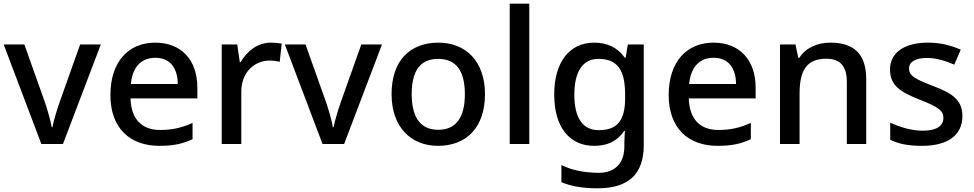

<svg xmlns="http://www.w3.org/2000/svg" viewBox="-20 -780 5276 1040"><path d="M204 0H321L526 -539H414L302 -224C288 -183 270 -125 264 -91H260C255 -124 238 -182 224 -224L112 -539H0Z M821 -549C676 -549 578 -446 578 -265C578 -84 686 10 843 10C919 10 969 -1 1023 -26V-114C966 -89 916 -76 847 -76C747 -76 690 -136 687 -247H1049V-305C1049 -455 962 -549 821 -549ZM821 -467C904 -467 942 -409 943 -325H689C697 -416 745 -467 821 -467Z M1447 -549C1373 -549 1317 -501 1283 -443H1279L1265 -539H1181V0H1287V-284C1287 -390 1360 -452 1441 -452C1458 -452 1480 -449 1495 -445L1506 -544C1490 -547 1466 -549 1447 -549Z M1727 0H1844L2049 -539H1937L1825 -224C1811 -183 1793 -125 1787 -91H1783C1778 -124 1761 -182 1747 -224L1635 -539H1523Z M2607 -270C2607 -449 2502 -549 2355 -549C2198 -549 2101 -449 2101 -270C2101 -91 2207 10 2352 10C2508 10 2607 -91 2607 -270ZM2210 -270C2210 -392 2253 -461 2353 -461C2454 -461 2498 -392 2498 -270C2498 -149 2454 -77 2354 -77C2254 -77 2210 -149 2210 -270Z M2847 0V-760H2741V0Z M3199 -549C3063 -549 2982 -442 2982 -268C2982 -93 3063 10 3199 10C3269 10 3324 -15 3361 -71H3365C3364 -57 3362 -22 3362 -5V13C3362 104 3311 156 3224 156C3147 156 3077 142 3021 114V207C3076 230 3140 240 3218 240C3386 240 3467 161 3467 7V-539H3381L3369 -468H3364C3325 -523 3268 -549 3199 -549ZM3221 -461C3321 -461 3366 -406 3366 -268V-248C3366 -125 3322 -75 3223 -75C3136 -75 3091 -142 3091 -267C3091 -393 3137 -461 3221 -461Z M3845 -549C3700 -549 3602 -446 3602 -265C3602 -84 3710 10 3867 10C3943 10 3993 -1 4047 -26V-114C3990 -89 3940 -76 3871 -76C3771 -76 3714 -136 3711 -247H4073V-305C4073 -455 3986 -549 3845 -549ZM3845 -467C3928 -467 3966 -409 3967 -325H3713C3721 -416 3769 -467 3845 -467Z M4478 -549C4410 -549 4345 -523 4310 -467H4304L4289 -539H4205V0H4311V-272C4311 -394 4346 -462 4456 -462C4532 -462 4567 -420 4567 -336V0H4672V-351C4672 -490 4603 -549 4478 -549Z M5193 -152C5193 -241 5134 -276 5035 -314C4934 -353 4904 -370 4904 -409C4904 -445 4938 -466 5002 -466C5053 -466 5102 -450 5149 -430L5184 -511C5129 -535 5073 -549 5007 -549C4883 -549 4801 -498 4801 -404C4801 -315 4859 -281 4962 -240C5068 -199 5090 -178 5090 -142C5090 -100 5057 -72 4977 -72C4917 -72 4849 -93 4802 -116V-23C4847 -1 4898 10 4974 10C5112 10 5193 -46 5193 -152Z"/></svg>

Font: Noto Sans Gunjala Gondi Medium
Style: Regular
Weight: 500
Designer: Ek Type
Foundry: Ek Type
Version: Version 1.004